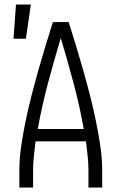

<svg xmlns="http://www.w3.org/2000/svg" viewBox="-20 -833 540 853"><path d="M66 0V-74Q66 -130 74.5 -186.5Q83 -243 94.5 -298.5Q106 -354 120 -408.5Q134 -463 149.5 -518Q165 -573 181.5 -627Q198 -681 215 -735H285Q302 -681 318.5 -627Q335 -573 350.5 -518Q366 -463 380 -408.5Q394 -354 405.5 -298.5Q417 -243 425.5 -186.5Q434 -130 434 -74V0H373V-74Q373 -106 369.5 -139Q366 -172 362 -205H138Q134 -172 130.5 -139Q127 -106 127 -74V0ZM148 -260H352Q334 -362 307 -463Q280 -564 250 -664Q220 -564 193 -463Q166 -362 148 -260ZM40 -661 51 -813H117L95 -661Z"/></svg>

Font: Iosevka Curly Light
Style: Regular
Weight: 300
Monospace: yes
Designer: Belleve Invis
Foundry: Belleve Invis
Version: Version 22.1.2; ttfautohint (v1.8.4)